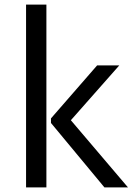

<svg xmlns="http://www.w3.org/2000/svg" viewBox="-20 -820 602 840"><path d="M94 -800H183V0H94ZM540 0H437L203 -282V-302L405 -534H502L290 -294Z"/></svg>

Font: Martel Sans
Style: Regular
Weight: 400
Designer: Dan Reynolds and Mathieu Réguer
Foundry: Dan Reynolds and Mathieu Réguer
Version: Version 1.002; ttfautohint (v1.1) -l 5 -r 5 -G 72 -x 0 -D la